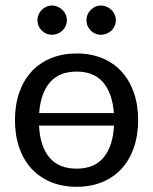

<svg xmlns="http://www.w3.org/2000/svg" viewBox="-20 -682 564 708"><path d="M35.2 0ZM262.7 -484.9Q314.9 -484.9 356.9 -467.5Q398.9 -450.2 428.2 -418.2Q457.5 -386.2 473.4 -340.8Q489.3 -295.4 489.3 -239.3Q489.3 -182.6 473.4 -137.2Q457.5 -91.8 428.2 -59.8Q398.9 -27.8 356.9 -10.5Q314.9 6.8 262.7 6.8Q210.4 6.8 168.2 -10.5Q126 -27.8 96.4 -59.8Q66.9 -91.8 51 -137.2Q35.2 -182.6 35.2 -239.3Q35.2 -295.4 51 -340.8Q66.9 -386.2 96.4 -418.2Q126 -450.2 168.2 -467.5Q210.4 -484.9 262.7 -484.9ZM262.7 -60.1Q328.1 -60.1 362.3 -101.6Q396.5 -143.1 400.4 -218.8H124Q127.4 -143.1 161.9 -101.6Q196.3 -60.1 262.7 -60.1ZM262.7 -418Q197.8 -418 163.6 -377.7Q129.4 -337.4 124.5 -265.1H399.9Q394.5 -337.9 360.6 -377.9Q326.7 -418 262.7 -418ZM226.6 -607.4Q226.6 -596.2 222.2 -586.4Q217.8 -576.7 210.2 -569.3Q202.6 -562 192.6 -557.9Q182.6 -553.7 171.9 -553.7Q160.6 -553.7 150.9 -557.9Q141.1 -562 133.8 -569.3Q126.5 -576.7 122.3 -586.4Q118.2 -596.2 118.2 -607.4Q118.2 -618.7 122.3 -628.4Q126.5 -638.2 133.8 -645.5Q141.1 -652.8 150.9 -657.2Q160.6 -661.6 171.9 -661.6Q182.6 -661.6 192.6 -657.2Q202.6 -652.8 210.2 -645.5Q217.8 -638.2 222.2 -628.4Q226.6 -618.7 226.6 -607.4ZM407.2 -607.4Q407.2 -596.2 402.8 -586.4Q398.4 -576.7 390.9 -569.3Q383.3 -562 373.3 -557.9Q363.3 -553.7 352.5 -553.7Q341.3 -553.7 331.5 -557.9Q321.8 -562 314.5 -569.3Q307.1 -576.7 303 -586.4Q298.8 -596.2 298.8 -607.4Q298.8 -618.7 303 -628.4Q307.1 -638.2 314.5 -645.5Q321.8 -652.8 331.5 -657.2Q341.3 -661.6 352.5 -661.6Q363.3 -661.6 373.3 -657.2Q383.3 -652.8 390.9 -645.5Q398.4 -638.2 402.8 -628.4Q407.2 -618.7 407.2 -607.4Z"/></svg>

Font: Carlito
Style: Regular
Weight: 400
Designer: Lukasz Dziedzic
Foundry: tyPoland Lukasz Dziedzic
Version: Version 1.104